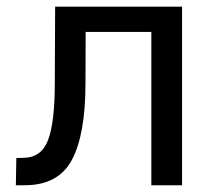

<svg xmlns="http://www.w3.org/2000/svg" viewBox="-20 -548 640 568"><path d="M518.6 -528.3V0H427.7V-453.6H233.4L232.9 -302.2Q232.9 -150.9 192.9 -75.4Q152.8 0 53.2 0H26.9L28.3 -80.6L48.3 -81.1Q102.1 -81.1 122.1 -133.5Q142.1 -186 142.1 -302.2L143.1 -528.3Z"/></svg>

Font: RobotoMono-Regular
Style: Regular
Weight: 400
Designer: Google
Version: Version 2.000985; 2015; ttfautohint (v1.3)